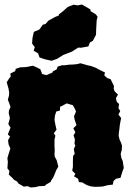

<svg xmlns="http://www.w3.org/2000/svg" viewBox="-20 -809 580 856"><path d="M71 -509H75L96 -510L127 -516L149 -506L160 -500L168 -479L186 -474L213 -485L216 -491L233 -500L237 -512L256 -518H267L292 -521H301L323 -523L339 -527L360 -521L370 -518L385 -515L409 -506L417 -501L435 -492L448 -486L445 -473L458 -461L473 -456L488 -426L487 -413L491 -402L506 -387L497 -372L500 -356L511 -345L508 -327L516 -314L508 -298L520 -283L514 -251L512 -231L510 -219L509 -203L513 -187L520 -172L524 -159L523 -141L518 -123L521 -105L527 -91L532 -60L528 -51L524 -38L517 -16L497 -12L486 -2L483 14L459 17L440 22L432 23L404 24L385 22L370 17L365 15L346 4L332 3L328 -12L310 -23L316 -34L302 -48L305 -65V-93L306 -114L313 -123L309 -144L316 -160L312 -168L314 -187L308 -206L316 -219L307 -237L321 -251L313 -275L310 -291L319 -312L312 -327L305 -340L277 -348L255 -336L248 -333L247 -316L231 -312L225 -294L223 -274L228 -248L232 -231L220 -215L227 -204L223 -186V-157L224 -141L223 -123L224 -111L233 -94L240 -66L230 -49L224 -33L217 -17L208 -4L206 2L187 13L179 20L154 21L139 25L117 27L103 21L86 23L62 9L56 0L43 -7L35 -16L19 -31L22 -46L13 -59L15 -87L13 -104L17 -118L24 -140L26 -147L18 -166L16 -184L25 -200L15 -210L27 -240L17 -256L23 -277L24 -284L19 -304L20 -317L27 -332L20 -352L15 -364L20 -383L21 -396L18 -414L10 -442L19 -457L28 -468L26 -481L48 -492L50 -502ZM210 -538 179 -545 156 -553 150 -571 130 -583 135 -599 123 -615 125 -641 131 -667 155 -677 171 -699 183 -702 196 -717 225 -733 242 -740 244 -746 261 -759 282 -778 308 -788 327 -785 345 -789 383 -767 384 -759 406 -746 415 -735 411 -718 409 -682 408 -654 394 -627 381 -620 374 -602 340 -596 329 -597 301 -579 262 -564 235 -547Z"/></svg>

Font: Winky Rough Black
Style: Regular
Weight: 900
Designer: Simon Atzbach
Foundry: typofactur
Version: Version 1.206; ttfautohint (v1.8.4.7-5d5b)